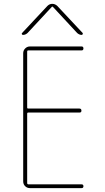

<svg xmlns="http://www.w3.org/2000/svg" viewBox="-20 -970 540 990"><path d="M134.8 -730.5H400.4Q410.2 -730.5 410.2 -720.2Q410.2 -710 400.4 -710H125Q120.1 -710 120.1 -705.1V-415Q120.1 -410.2 125 -410.2H389.6Q399.4 -410.2 399.9 -399.9Q400.4 -389.6 389.6 -389.6H125Q120.1 -389.6 120.1 -384.8V-25.4Q120.1 -20.5 125 -19.5H400.4Q410.2 -19.5 410.2 -9.8Q410.2 0 400.4 0H134.8Q120.1 0 109.9 -9.8Q99.6 -19.5 99.6 -35.2V-695.3Q99.6 -710 109.9 -720.2Q120.1 -730.5 134.8 -730.5ZM98.6 -790Q94.7 -790 92.8 -793.5Q90.8 -796.9 93.8 -799.8L224.6 -939.5Q235.4 -950.2 249.5 -950.2Q263.7 -950.2 275.4 -939.5L406.2 -799.8Q408.2 -796.9 406.2 -793.5Q404.3 -790 401.4 -790Q388.7 -790 377.9 -799.8L252 -935.5H250H248L122.1 -799.8Q111.3 -790 98.6 -790Z"/></svg>

Font: Rounded Mgen+ 1mn thin
Style: Regular
Weight: 100
Designer: [Source Han Sans]
Ryoko NISHIZUKA  (kana & ideographs); Paul D. Hunt (Latin, Greek & Cyrillic); Wenlong ZHANG  (bopomofo
Version: Version 1.059.20150602